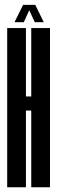

<svg xmlns="http://www.w3.org/2000/svg" viewBox="-20 -794 246 814"><path d="M10.5 0H90V-325.5H112.5V0H192V-675H112.5V-385H90V-675H10.5ZM41.5 -700H81L104 -750.5L127.5 -700H165.5L129.5 -773.5H78Z"/></svg>

Font: Anybody UltraCondensed
Style: Regular
Weight: 400
Width: 1
Version: Version 1.113;gftools[0.9.25]